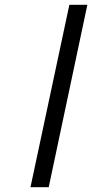

<svg xmlns="http://www.w3.org/2000/svg" viewBox="-20 -780 444 800"><path d="M107 0H183L344 -760H269Z"/></svg>

Font: Noto Serif Condensed SemiBold
Style: Italic
Weight: 600
Width: 3
Italic angle: -12°
Designer: Monotype Design Team
Foundry: Monotype Imaging Inc.
Version: Version 2.014